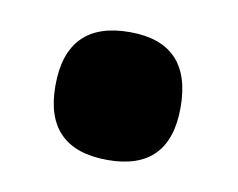

<svg xmlns="http://www.w3.org/2000/svg" viewBox="-37 -221 344 278"><g transform="rotate(10 134.5 -82.0)"><path d="M135 12Q226 12 226 -81Q226 -176 135 -176Q42 -176 42 -81Q42 12 135 12Z"/></g></svg>

Font: Noto Sans Display Condensed Black
Style: Regular
Weight: 900
Width: 3
Designer: Monotype Design team
Foundry: Monotype Imaging Inc.
Version: 1.000